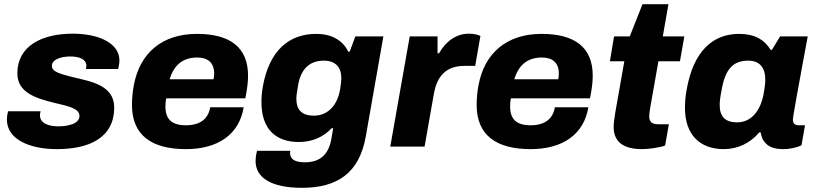

<svg xmlns="http://www.w3.org/2000/svg" viewBox="-20 -701 3901 918"><path d="M252 12C400 12 526 -38 526 -187C526 -296 410 -312 325 -333C273 -347 228 -356 228 -386C228 -416 270 -431 316 -431C364 -431 393 -416 393 -385C393 -382 392 -377 391 -371H545C546 -377 551 -396 551 -412C551 -498 446 -540 328 -540C181 -540 63 -482 63 -350C63 -255 158 -230 241 -209C304 -194 360 -183 360 -147C360 -108 303 -97 259 -97C211 -97 171 -112 171 -150C171 -154 172 -162 174 -169H19C16 -160 13 -143 13 -129C13 -36 119 12 252 12Z M869 12C1023 12 1124 -59 1145 -188H985C976 -133 937 -102 869 -102C800 -102 771 -132 771 -192C771 -204 772 -219 775 -231H1153C1163 -281 1166 -313 1166 -339C1166 -475 1080 -539 921 -539C754 -539 648 -446 620 -294C614 -263 611 -231 611 -199C611 -55 704 12 869 12ZM791 -322C811 -388 852 -426 923 -426C974 -426 1004 -401 1004 -349C1004 -341 1003 -331 1001 -322Z M1424 197C1592 197 1698 127 1729 -49L1813 -527H1679L1652 -454H1645C1618 -510 1564 -539 1492 -539C1361 -539 1268 -459 1237 -289C1232 -261 1230 -236 1230 -213C1230 -84 1298 -22 1409 -22C1471 -22 1524 -44 1566 -88H1573C1570 -73 1567 -54 1564 -35C1552 32 1515 75 1438 75C1392 75 1367 61 1367 32C1367 28 1367 24 1368 20H1209C1203 42 1202 60 1202 69C1202 149 1277 197 1424 197ZM1481 -148C1421 -148 1397 -178 1397 -228C1397 -240 1398 -253 1405 -292C1417 -367 1457 -411 1528 -411C1586 -411 1612 -378 1612 -326C1612 -314 1610 -301 1606 -273C1594 -201 1550 -148 1481 -148Z M1846 0H2010L2054 -250C2069 -339 2115 -386 2200 -386H2252L2277 -529C2268 -534 2247 -540 2222 -540C2159 -540 2110 -501 2079 -446H2072V-527H1939Z M2517 12C2671 12 2772 -59 2793 -188H2633C2624 -133 2585 -102 2517 -102C2448 -102 2419 -132 2419 -192C2419 -204 2420 -219 2423 -231H2801C2811 -281 2814 -313 2814 -339C2814 -475 2728 -539 2569 -539C2402 -539 2296 -446 2268 -294C2262 -263 2259 -231 2259 -199C2259 -55 2352 12 2517 12ZM2439 -322C2459 -388 2500 -426 2571 -426C2622 -426 2652 -401 2652 -349C2652 -341 2651 -331 2649 -322Z M3050 12C3081 12 3132 5 3160 -5L3178 -107H3126C3095 -107 3084 -121 3084 -145C3084 -153 3086 -169 3088 -181L3128 -408H3231L3252 -527H3149L3176 -681H3052L2991 -527H2916L2896 -408H2965L2922 -164C2916 -128 2914 -107 2914 -94C2914 -24 2959 12 3050 12Z M3441 12C3506 12 3567 -16 3610 -68H3617C3620 -50 3625 -34 3635 -23C3653 2 3684 12 3724 12C3758 12 3790 4 3812 -6L3829 -102H3798C3782 -102 3771 -110 3771 -129C3771 -144 3796 -277 3818 -398L3842 -527H3710L3671 -463H3664C3632 -516 3582 -539 3514 -539C3386 -539 3295 -454 3263 -272C3257 -240 3255 -211 3255 -185C3255 -57 3326 12 3441 12ZM3505 -116C3445 -116 3421 -145 3421 -200C3421 -213 3422 -229 3432 -281C3449 -366 3482 -411 3557 -411C3614 -411 3639 -376 3639 -320C3639 -306 3638 -291 3631 -252C3616 -170 3571 -116 3505 -116Z"/></svg>

Font: Archivo ExtraBold
Style: Italic
Weight: 800
Italic angle: -10°
Designer: Hector Gatti
Foundry: Omnibus-Type
Version: Version 2.001